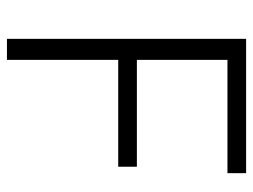

<svg xmlns="http://www.w3.org/2000/svg" viewBox="-110 -636 745 566"><g transform="rotate(90 263.0 -352.5)"><path d="M94 0V-705H490V-650H156V-383H471V-328H156V0Z"/></g></svg>

Font: Nunito Sans 10pt SemiCondensed Light
Style: Regular
Weight: 300
Width: 4
Designer: Vernon Adams
Foundry: Vernon Adams
Version: Version 3.101;gftools[0.9.27]